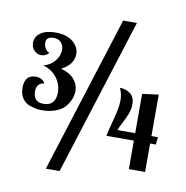

<svg xmlns="http://www.w3.org/2000/svg" viewBox="-89 -835 957 990"><g transform="rotate(10 390.0 -339.5)"><path d="M25 -319Q25 -387 83 -387Q119 -387 132 -360Q92 -356 92 -312Q92 -256 145 -256Q209 -256 209 -327Q209 -368 183.5 -402.5Q158 -437 110 -451Q147 -460 169.5 -487.5Q192 -515 192 -546Q192 -569 178.5 -584.5Q165 -600 139 -600Q100 -600 100 -568Q100 -553 108.5 -538.5Q117 -524 131 -520Q113 -501 90 -501Q69 -501 53.5 -517Q38 -533 38 -557Q38 -589 66 -609Q94 -629 144 -629Q202 -629 235 -602Q268 -575 268 -538Q268 -483 204 -450Q250 -438 273.5 -410.5Q297 -383 297 -349Q297 -330 289.5 -309.5Q282 -289 266 -268.5Q250 -248 217.5 -235Q185 -222 141 -222Q129 -222 116 -224Q103 -226 79 -234Q55 -242 40 -264Q25 -286 25 -319ZM216 71 476 -750H548L288 71ZM494 -150Q496 -166 515 -235Q534 -304 534 -343Q534 -375 520 -406Q552 -406 575 -388Q598 -370 598 -333Q598 -308 588.5 -283Q579 -258 564.5 -231Q550 -204 545 -189H638V-395L723 -406V-189H757L753 -150H723V-1H638V-150Z"/></g></svg>

Font: Lobster Two
Style: Bold
Weight: 700
Designer: Pablo Impallari
Foundry: Pablo Impallari. www.impallari.com
Version: Version 1.006